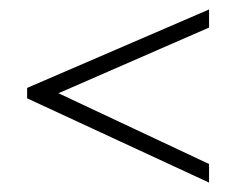

<svg xmlns="http://www.w3.org/2000/svg" viewBox="-20 -558 516 404"><path d="M37.1 -351.1V-373L419.9 -538.1V-500L103 -361.8L419.9 -212.9V-173.8Z"/></svg>

Font: SimahzazaarabicW05-Light
Style: Regular
Weight: 300
Designer: Ahmed zaza
Foundry: Ahmed zaza
Version: Version 1.001